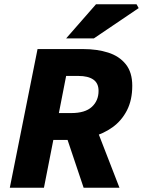

<svg xmlns="http://www.w3.org/2000/svg" viewBox="-20 -880 670 900"><path d="M26 0 156 -650H370Q435 -650 487 -633.5Q539 -617 569.5 -579Q600 -541 600 -478Q600 -411 575 -362.5Q550 -314 507.5 -283.5Q465 -253 411.5 -238.5Q358 -224 300 -224H230L186 0ZM256 -350H314Q379 -350 410.5 -379Q442 -408 442 -454Q442 -490 417.5 -507Q393 -524 348 -524H290ZM372 0 284 -262 398 -366 540 0ZM290 -700 430 -860H620L630 -842L420 -700Z"/></svg>

Font: Source Sans 3 Black
Style: Italic
Weight: 900
Italic angle: -11°
Designer: Paul D. Hunt
Foundry: Adobe
Version: Version 3.052;hotconv 1.1.0;makeotfexe 2.6.0